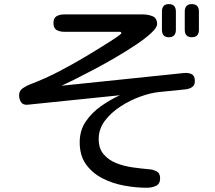

<svg xmlns="http://www.w3.org/2000/svg" viewBox="-20 -847 1040 928"><path d="M795.9 -667Q762.7 -667 762.7 -703.1V-791Q762.7 -827.1 795.9 -827.1Q830.1 -827.1 830.1 -791V-703.1Q830.1 -667 795.9 -667ZM907.2 -667Q873 -667 873 -703.1V-791Q873 -827.1 907.2 -827.1Q941.4 -827.1 941.4 -791V-703.1Q941.4 -667 907.2 -667ZM690.4 60.5Q637.7 60.5 581.1 50.3Q524.4 40 475.6 15.1Q426.8 -9.8 396 -52.2Q365.2 -94.7 365.2 -159.2Q365.2 -216.8 394.5 -259.8Q423.8 -302.7 468.3 -334Q512.7 -365.2 559.6 -386.7L113.3 -340.8Q91.8 -338.9 82 -353Q72.3 -367.2 72.3 -385.7Q72.3 -408.2 89.8 -420.4Q107.4 -432.6 126 -439.5Q198.2 -466.8 264.6 -501.5Q331.1 -536.1 396.5 -575.2Q401.4 -578.1 419.9 -589.4Q438.5 -600.6 462.9 -615.7Q487.3 -630.9 511.2 -646Q535.2 -661.1 550.8 -672.4Q566.4 -683.6 566.4 -686.5Q566.4 -693.4 558.6 -693.4H290Q268.6 -693.4 253.4 -702.1Q238.3 -710.9 238.3 -735.4Q238.3 -759.8 253.4 -768.6Q268.6 -777.3 290 -777.3H670.9Q695.3 -777.3 717.3 -768.6Q739.3 -759.8 739.3 -730.5Q739.3 -713.9 710.9 -687.5Q682.6 -661.1 636.7 -630.4Q590.8 -599.6 537.1 -568.4Q483.4 -537.1 430.7 -509.3Q377.9 -481.4 337.4 -461.4Q296.9 -441.4 277.3 -432.6L869.1 -494.1Q891.6 -496.1 906.7 -488.3Q921.9 -480.5 921.9 -455.1Q921.9 -434.6 908.2 -425.8Q894.5 -417 876 -415L750 -402.3Q709 -398.4 658.7 -380.4Q608.4 -362.3 562.5 -332.5Q516.6 -302.7 486.8 -263.2Q457 -223.6 457 -174.8Q457 -128.9 481 -101.1Q504.9 -73.2 542 -58.6Q579.1 -43.9 620.6 -38.1Q662.1 -32.2 696.3 -29.3Q717.8 -28.3 735.8 -19.5Q753.9 -10.7 753.9 14.6Q753.9 42 733.9 51.3Q713.9 60.5 690.4 60.5Z"/></svg>

Font: Kosugi Maru
Style: Regular
Weight: 400
Designer: MOTOYA
Version: Version 4.002